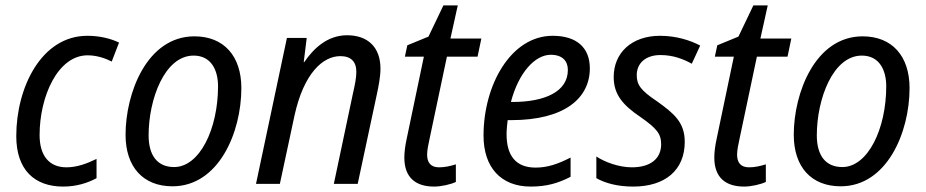

<svg xmlns="http://www.w3.org/2000/svg" viewBox="-20 -678 3413 708"><path d="M213 10C261 10 303 -3 336 -21V-92C299 -74 263 -61 225 -61C162 -61 126 -103 126 -180C126 -322 193 -474 303 -474C337 -474 369 -463 392 -451L419 -521C386 -537 345 -546 302 -546C133 -546 40 -356 40 -176C40 -52 107 10 213 10Z M616 9C786 9 870 -189 870 -353C870 -472 805 -544 697 -544C522 -544 443 -335 443 -181C443 -62 508 9 616 9ZM622 -62C561 -62 528 -104 528 -179C528 -312 587 -473 694 -473C759 -473 784 -419 784 -360C784 -202 716 -62 622 -62Z M924 0H1012L1066 -252C1100 -407 1170 -471 1235 -471C1274 -471 1294 -451 1294 -413C1294 -392 1289 -366 1282 -336L1211 0H1299L1370 -332C1376 -360 1383 -395 1383 -425C1383 -505 1335 -548 1260 -548C1187 -548 1136 -499 1102 -449H1100L1111 -538H1038Z M1581 10C1607 10 1642 2 1661 -7V-72C1639 -65 1619 -61 1599 -61C1567 -61 1555 -80 1555 -108C1555 -125 1560 -147 1564 -166L1628 -469H1741L1755 -536H1641L1668 -658H1615L1560 -543L1482 -511L1473 -469H1543L1480 -168C1474 -141 1471 -117 1471 -97C1471 -21 1515 10 1581 10Z M1937 10C1997 10 2039 -3 2084 -26V-97C2037 -73 1999 -60 1955 -60C1882 -60 1848 -104 1848 -183C1848 -200 1850 -219 1852 -235H1865C2062 -235 2155 -316 2155 -426C2155 -502 2107 -546 2018 -546C1864 -546 1763 -365 1763 -178C1763 -61 1827 10 1937 10ZM1870 -302H1864C1892 -409 1952 -476 2011 -476C2054 -476 2074 -453 2074 -420C2074 -340 1989 -302 1870 -302Z M2315 10C2432 10 2505 -50 2505 -155C2505 -227 2465 -260 2402 -305C2342 -345 2328 -366 2328 -401C2328 -445 2361 -475 2415 -475C2463 -475 2500 -460 2531 -443L2562 -510C2526 -529 2474 -546 2414 -546C2309 -546 2243 -483 2243 -394C2243 -330 2276 -291 2341 -247C2401 -205 2418 -185 2418 -146C2418 -94 2380 -61 2310 -61C2261 -61 2209 -81 2179 -101V-21C2211 -3 2256 10 2315 10Z M2724 10C2750 10 2785 2 2804 -7V-72C2782 -65 2762 -61 2742 -61C2710 -61 2698 -80 2698 -108C2698 -125 2703 -147 2707 -166L2771 -469H2884L2898 -536H2784L2811 -658H2758L2703 -543L2625 -511L2616 -469H2686L2623 -168C2617 -141 2614 -117 2614 -97C2614 -21 2658 10 2724 10Z M3080 9C3250 9 3334 -189 3334 -353C3334 -472 3269 -544 3161 -544C2986 -544 2907 -335 2907 -181C2907 -62 2972 9 3080 9ZM3086 -62C3025 -62 2992 -104 2992 -179C2992 -312 3051 -473 3158 -473C3223 -473 3248 -419 3248 -360C3248 -202 3180 -62 3086 -62Z"/></svg>

Font: Noto Sans SemiCondensed
Style: Italic
Weight: 400
Width: 4
Italic angle: -12°
Designer: Monotype Design Team
Foundry: Monotype Imaging Inc.
Version: Version 2.013